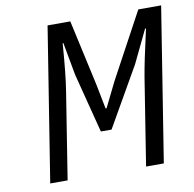

<svg xmlns="http://www.w3.org/2000/svg" viewBox="-75 -736 820 812"><g transform="rotate(-10 334.5 -330.0)"><path d="M76.2 0 181.2 -660.2H278.8L340.8 -378.9L361.8 -272H366.2L418.9 -378.9L570.8 -660.2H668.9L564 0H487.8L546.9 -373Q557.6 -438 588.9 -575.2H585L517.1 -434.1L371.1 -179.2H325.2L259.8 -434.1L233.9 -575.2H231Q221.2 -442.4 210 -373L150.9 0Z"/></g></svg>

Font: Office Code Pro Italic
Style: Regular
Weight: 400
Italic angle: -9°
Designer: Nathan Rutzky & Paul D. Hunt
Foundry: Adobe Systems Incorporated
Version: Version 1.004;PS 001.004;hotconv 1.0.70;makeotf.lib2.5.58329